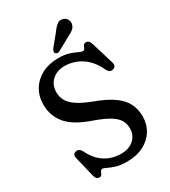

<svg xmlns="http://www.w3.org/2000/svg" viewBox="-218 -1005 995 1125"><g transform="rotate(-30 279.0 -442.0)"><path d="M301 15Q258.5 15 229 5.8Q199.5 -3.5 181.2 -12.8Q163 -22 155.5 -22Q145.5 -22 141.2 -13Q137 -4 132.2 5Q127.5 14 116.5 14Q93.5 14 86.5 -16.5L53 -154.5Q47 -181.5 71.5 -187.5Q93.5 -193.5 109 -166.5Q139 -104 187 -73.2Q235 -42.5 295.5 -42.5Q349 -42.5 381 -71.2Q413 -100 413.5 -144.5Q414 -174 401.5 -198.5Q389 -223 354 -245.8Q319 -268.5 252.5 -292.5Q136.5 -331.5 90 -387.8Q43.5 -444 43.5 -519Q43.5 -575.5 70 -619.2Q96.5 -663 143.8 -687.8Q191 -712.5 253.5 -712.5Q296 -713 325.2 -703.5Q354.5 -694 373 -684.8Q391.5 -675.5 402 -675.5Q411.5 -675.5 415.2 -684.8Q419 -694 424 -703Q429 -712 441.5 -712Q453.5 -712 460.5 -704Q467.5 -696 474 -675.5L517 -533Q526.5 -502 500 -494.5Q476 -487.5 463 -513.5Q428.5 -587 376.2 -620.5Q324 -654 263 -654Q210.5 -654 178 -623.2Q145.5 -592.5 145.5 -545Q145.5 -514 159.2 -488Q173 -462 207 -438.5Q241 -415 302 -391.5Q383 -362 429 -329.2Q475 -296.5 494.2 -257Q513.5 -217.5 513.5 -168.5Q513 -117 487.8 -75.5Q462.5 -34 415 -9.5Q367.5 15 301 15ZM320.5 -852Q338 -877 355 -890Q372 -903 394 -897Q412.5 -891.5 420.8 -875.2Q429 -859 424 -842.5Q419 -825 406 -814.2Q393 -803.5 370 -793L280 -743Q273.5 -740 265.8 -740.8Q258 -741.5 254 -747Q249 -753 251.2 -760.2Q253.5 -767.5 257.5 -775Z"/></g></svg>

Font: Fraunces 72pt SuperSoft
Style: Regular
Weight: 400
Version: Version 1.000;[b76b70a41]